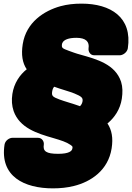

<svg xmlns="http://www.w3.org/2000/svg" viewBox="-20 -778 727 1056"><path d="M271 258C312 258 350 254 386 245C480 222 575 159 594 38C603 -19 595 -63 571 -99C609 -130 641 -176 650 -235C655 -269 655 -299 646 -328C614 -425 512 -452 424 -477C397 -484 377 -492 360 -498C322 -512 318 -514 321 -536C321 -537 322 -540 326 -547C334 -558 354 -570 400 -570C452 -570 473 -549 467 -512C465 -496 475 -474 498 -474H639C655 -474 679 -489 683 -512C709 -683 588 -758 429 -758C387 -758 350 -754 313 -744C223 -719 124 -656 105 -535C96 -478 103 -432 127 -397C88 -366 57 -320 48 -261C43 -227 45 -197 55 -167C88 -74 185 -44 272 -19C316 -6 345 3 368 19C380 28 380 28 378 39C376 53 359 68 300 68C234 68 215 54 221 17C223 1 212 -20 189 -20H48C32 -20 9 -6 5 17C-22 193 114 258 271 258ZM420 -194C381 -208 333 -221 307 -231C270 -245 263 -250 267 -275C269 -288 273 -295 278 -301C316 -287 362 -275 389 -264C427 -248 437 -241 434 -221C432 -209 427 -201 420 -194Z"/></svg>

Font: Asimov Print
Style: EIt
Weight: 500
Designer: Google
Version: Version 2.000980; 2014